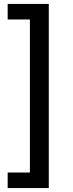

<svg xmlns="http://www.w3.org/2000/svg" viewBox="-20 -762 373 976"><path d="M228 -742V194H19V115H132V-663H19V-742Z"/></svg>

Font: false
Style: Regular
Weight: 500
Designer: Julieta Ulanovsky
Foundry: Julieta Ulanovsky
Version: Version 7.222;hotconv 1.0.109;makeotfexe 2.5.65596